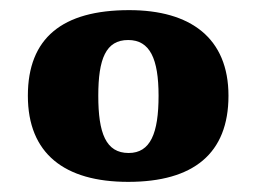

<svg xmlns="http://www.w3.org/2000/svg" viewBox="-20 -739 506 379"><path d="M233 -380C362 -380 431 -436 431 -550C431 -664 356 -719 235 -719C103 -719 35 -664 35 -550C35 -436 107 -380 233 -380ZM234 -437C189 -437 174 -476 174 -550C174 -623 189 -660 233 -660C276 -660 293 -623 293 -550C293 -476 277 -437 234 -437Z"/></svg>

Font: Noto Serif Georgian Black
Style: Regular
Weight: 900
Designer: Monotype Design Team, Akaki Razmadze
Foundry: Google LLC
Version: Version 2.003